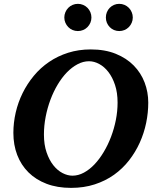

<svg xmlns="http://www.w3.org/2000/svg" viewBox="-20 -938 792 975"><path d="M577.1 -417Q577.1 -467.3 564.2 -506.3Q551.3 -545.4 530.5 -572.3Q509.8 -599.1 483.9 -613Q458 -627 432.1 -627Q402.3 -627 373.8 -611.8Q345.2 -596.7 319.8 -570.6Q294.4 -544.4 272.9 -508.5Q251.5 -472.7 236.1 -431.4Q220.7 -390.1 211.9 -345Q203.1 -299.8 203.1 -254.9Q203.1 -203.1 216.6 -164.1Q230 -125 251 -98.6Q272 -72.3 297.6 -59.1Q323.2 -45.9 348.1 -45.9Q377.4 -45.9 406 -61.3Q434.6 -76.7 460 -103.5Q485.4 -130.4 506.8 -166.3Q528.3 -202.1 543.9 -243.4Q559.6 -284.7 568.4 -329.1Q577.1 -373.5 577.1 -417ZM732.9 -417Q732.9 -365.7 722.2 -313.7Q711.4 -261.7 689.7 -213.6Q668 -165.5 635.3 -123.5Q602.5 -81.5 559.1 -50.5Q515.6 -19.5 460.9 -1.7Q406.2 16.1 340.8 16.1Q271 16.1 216.6 -4.6Q162.1 -25.4 124.5 -62.7Q86.9 -100.1 67.4 -151.1Q47.9 -202.1 47.9 -263.2Q47.9 -314.9 59.8 -366.7Q71.8 -418.5 95 -465.6Q118.2 -512.7 151.9 -553.2Q185.5 -593.8 229.2 -623.5Q272.9 -653.3 326.2 -670.2Q379.4 -687 440.9 -687Q513.2 -687 567.9 -664.8Q622.6 -642.6 659.2 -605.2Q695.8 -567.9 714.4 -519Q732.9 -470.2 732.9 -417ZM444.3 -849.1Q444.3 -835 439 -822.5Q433.6 -810.1 424.3 -800.5Q415 -791 402.3 -785.6Q389.6 -780.3 375.5 -780.3Q361.3 -780.3 348.6 -785.6Q335.9 -791 326.7 -800.5Q317.4 -810.1 312 -822.5Q306.6 -835 306.6 -849.1Q306.6 -863.3 312 -876Q317.4 -888.7 326.7 -898.2Q335.9 -907.7 348.6 -913.1Q361.3 -918.5 375.5 -918.5Q389.6 -918.5 402.3 -913.1Q415 -907.7 424.3 -898.2Q433.6 -888.7 439 -876Q444.3 -863.3 444.3 -849.1ZM654.3 -849.1Q654.3 -835 648.9 -822.5Q643.6 -810.1 634.3 -800.5Q625 -791 612.3 -785.6Q599.6 -780.3 585.4 -780.3Q571.3 -780.3 558.8 -785.6Q546.4 -791 537.1 -800.5Q527.8 -810.1 522.7 -822.5Q517.6 -835 517.6 -849.1Q517.6 -863.3 522.7 -876Q527.8 -888.7 537.1 -898.2Q546.4 -907.7 558.8 -913.1Q571.3 -918.5 585.4 -918.5Q599.6 -918.5 612.3 -913.1Q625 -907.7 634.3 -898.2Q643.6 -888.7 648.9 -876Q654.3 -863.3 654.3 -849.1Z"/></svg>

Font: Charis SIL Afr
Style: Bold Italic
Weight: 700
Italic angle: -11°
Foundry: SIL International
Version: Version 5.000